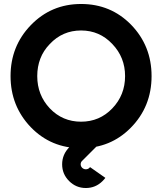

<svg xmlns="http://www.w3.org/2000/svg" viewBox="-20 -732 814 964"><path d="M509 161 432 107Q431 108 430 109Q429 110 429 111Q421 118 411 118Q401 118 393 111Q385 103 385 93Q385 82 393 75L484 -16H363Q342 -7 329 6Q292 43 292 93Q292 142 327 177Q362 212 411 212Q460 212 495 177Q499 173 502 169.5Q505 166 509 161ZM387 -579Q480 -579 544 -511Q608 -444 608 -350Q608 -255 544 -188Q480 -121 387 -121Q294 -121 230 -188Q167 -255 167 -350Q167 -397 182.5 -437.5Q198 -478 230 -511Q294 -579 387 -579ZM387 -712Q237 -712 134 -605Q33 -500 33 -350Q33 -200 134 -94Q236 12 387 12Q535 12 636 -90Q741 -196 741 -350Q741 -502 638 -608Q536 -712 387 -712Z"/></svg>

Font: Unageo
Style: Bold
Weight: 700
Designer: Richard Sepsi
Foundry: Richard Sepsi
Version: Version 2.000